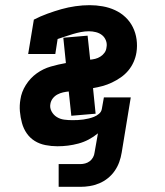

<svg xmlns="http://www.w3.org/2000/svg" viewBox="-20 -558 640 743"><path d="M207 165V77H291Q300 77 309.5 74.5Q319 72 327 66Q335 60 340 51Q345 42 346 32L359 -42Q342 -28 323 -18Q304 -8 283.5 -2.5Q263 3 243 5.5Q223 8 202 8Q179 8 156 3.5Q133 -1 114.5 -12.5Q96 -24 83.5 -42Q71 -60 65 -82Q59 -104 57 -127Q55 -150 59 -173Q63 -202 80 -229Q97 -256 122 -274Q147 -292 176.5 -300.5Q206 -309 235 -314L225 -412L319 -420L329 -327Q339 -328 349 -330.5Q359 -333 368.5 -339Q378 -345 384.5 -354Q391 -363 392 -374Q395 -388 390 -401Q385 -414 375 -422Q365 -430 351.5 -433.5Q338 -437 324 -437Q309 -437 293.5 -434Q278 -431 263 -426.5Q248 -422 233 -417Q218 -412 203 -407L194 -349H89L111 -482Q136 -495 163.5 -505Q191 -515 217.5 -522.5Q244 -530 272 -534Q300 -538 327 -538Q352 -538 377.5 -533.5Q403 -529 425.5 -518.5Q448 -508 465.5 -491.5Q483 -475 494 -453Q505 -431 508.5 -405.5Q512 -380 508 -355Q505 -336 497 -318Q489 -300 476.5 -285Q464 -270 447.5 -258.5Q431 -247 413 -238.5Q395 -230 376.5 -225Q358 -220 340 -217L350 -118L256 -110L246 -204Q235 -203 224 -200.5Q213 -198 202.5 -192.5Q192 -187 184.5 -177.5Q177 -168 175 -156Q172 -141 179.5 -127Q187 -113 200 -105Q213 -97 228.5 -95Q244 -93 260 -93Q271 -93 281.5 -93.5Q292 -94 302.5 -95.5Q313 -97 323.5 -99.5Q334 -102 344 -106Q354 -110 363 -117.5Q372 -125 374 -136L382 -181H486L451 32Q448 51 441.5 69Q435 87 424 103Q413 119 397.5 131.5Q382 144 364 151.5Q346 159 327.5 162Q309 165 291 165Z"/></svg>

Font: Iosevka Curly Slab Extended
Style: Bold Italic
Weight: 700
Width: 7
Italic angle: -9°
Monospace: yes
Designer: Belleve Invis
Foundry: Belleve Invis
Version: Version 11.0.0; ttfautohint (v1.8.3)